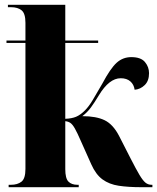

<svg xmlns="http://www.w3.org/2000/svg" viewBox="-20 -780 655 800"><path d="M16 0V-10H25Q53 -10 69.5 -23Q86 -36 86 -76V-601H7V-611H86V-685Q86 -724 70 -737Q54 -750 26 -750H13V-760H252V-611H389V-601H252V-285Q279 -286 297 -293.5Q315 -301 334 -320Q350 -336 366.5 -363.5Q383 -391 406 -431Q440 -495 466 -518.5Q492 -542 527 -542Q567 -542 584 -521.5Q601 -501 601 -475Q601 -443 583 -425.5Q565 -408 541 -406Q538 -428 523 -441Q508 -454 483 -454Q435 -454 392 -383Q374 -353 359 -332.5Q344 -312 323 -296Q381 -296 416 -279Q451 -262 476 -214L524 -120Q547 -75 561 -51.5Q575 -28 586 -19Q597 -10 612 -10H615V0H569Q515 0 475 -6Q435 -12 407 -32.5Q379 -53 360 -96L318 -190Q302 -227 292 -244.5Q282 -262 273 -268Q264 -274 252 -275V-75Q252 -37 265 -23.5Q278 -10 303 -10H308V0Z"/></svg>

Font: Noto Serif Display SemiCondensed ExtraBold
Style: Regular
Weight: 800
Width: 4
Designer: Monotype Design Team
Foundry: Monotype Imaging Inc.
Version: Version 2.009